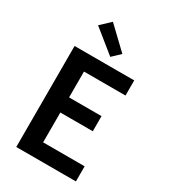

<svg xmlns="http://www.w3.org/2000/svg" viewBox="-234 -1099 1068 1210"><g transform="rotate(30 300.0 -494.0)"><path d="M87 0V-735H521V-625H219V-437H455V-327H219V-110H521V0ZM316 -788 150 -922 220 -988 373 -842Z"/></g></svg>

Font: Iosevka SS04 XBd Ex
Style: Regular
Weight: 800
Width: 7
Monospace: yes
Designer: Belleve Invis
Foundry: Belleve Invis
Version: Version 19.0.0; ttfautohint (v1.8.4)